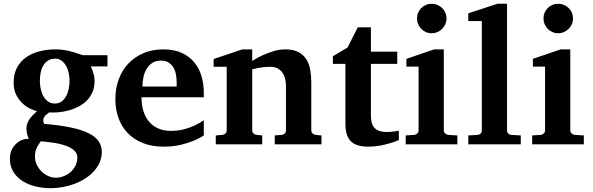

<svg xmlns="http://www.w3.org/2000/svg" viewBox="-20 -760 3123 1011"><path d="M387.2 68.8Q387.2 51.3 376.5 38.6Q365.7 25.9 348.6 16.8Q331.5 7.8 310.1 2Q288.6 -3.9 267.1 -7.6Q245.6 -11.2 226.6 -12.9Q207.5 -14.6 194.8 -16.1Q189.9 -8.8 184.6 -1Q179.2 6.8 174.6 16.1Q169.9 25.4 167 36.9Q164.1 48.3 164.1 62Q163.6 85.9 173.3 106.7Q183.1 127.4 198.7 142.8Q214.4 158.2 234.1 167Q253.9 175.8 273.9 175.8Q293.9 175.8 314.2 168.2Q334.5 160.6 350.6 146.7Q366.7 132.8 377 113Q387.2 93.3 387.2 68.8ZM346.2 -335.9Q346.2 -356.4 341.6 -377.2Q336.9 -397.9 327.4 -414.3Q317.9 -430.7 303.7 -440.9Q289.6 -451.2 271 -451.2Q248.5 -451.2 232.9 -441.2Q217.3 -431.2 207.8 -414.6Q198.2 -397.9 194.1 -377.2Q189.9 -356.4 189.9 -335Q189.9 -313 194.6 -291.3Q199.2 -269.5 208.7 -252.7Q218.3 -235.8 233.4 -225.3Q248.5 -214.8 269 -214.8Q289.6 -214.8 304 -225.3Q318.4 -235.8 327.9 -253.2Q337.4 -270.5 341.8 -292.2Q346.2 -314 346.2 -335.9ZM458 -410.2Q463.4 -399.4 467.8 -387.2Q471.7 -376.5 474.9 -363Q478 -349.6 478 -334Q478 -300.3 466.8 -274.7Q455.6 -249 436.8 -230.2Q418 -211.4 393.6 -198.7Q369.1 -186 342.5 -178.7Q315.9 -171.4 289.1 -168.9Q262.2 -166.5 238.8 -168Q230 -162.1 222.9 -155.8Q215.8 -149.4 211.9 -142.3Q208 -135.3 207.8 -127Q207.5 -118.7 211.9 -107.9Q293.9 -101.1 351.8 -88.9Q409.7 -76.7 446.3 -58.6Q482.9 -40.5 499.5 -15.9Q516.1 8.8 516.1 40Q516.1 68.8 505.1 94.2Q494.1 119.6 475.1 140.9Q456.1 162.1 430.2 179Q404.3 195.8 374.3 207.3Q344.2 218.8 311.5 224.9Q278.8 231 246.1 231Q206.5 231 168.2 221.9Q129.9 212.9 99.6 193.8Q69.3 174.8 50.8 145.5Q32.2 116.2 32.2 76.2Q32.2 44.9 43.9 24.2Q55.7 3.4 71.8 -9Q87.9 -21.5 104.7 -25.9Q121.6 -30.3 131.8 -28.8Q125 -42.5 122.1 -57.4Q119.1 -72.3 119.1 -82Q119.1 -94.7 122.6 -106.2Q126 -117.7 132.8 -128.7Q139.6 -139.6 150.1 -150.9Q160.6 -162.1 174.8 -174.8Q161.6 -177.7 140.9 -187Q120.1 -196.3 100.3 -214.1Q80.6 -231.9 66.2 -259Q51.8 -286.1 51.8 -325.2Q51.8 -370.1 69.1 -403.1Q86.4 -436 116.5 -457.5Q146.5 -479 186.8 -489.5Q227.1 -500 272.9 -500Q296.4 -500 317.1 -496.6Q337.9 -493.2 355.7 -488.5Q373.5 -483.9 388.4 -478.5Q403.3 -473.1 416 -469.2H545.9V-410.2Z M910.2 -326.2Q910.2 -350.1 905.8 -371.1Q901.4 -392.1 891.4 -407.5Q881.3 -422.9 865.7 -431.9Q850.1 -440.9 828.1 -440.9Q800.3 -440.9 781.5 -428.5Q762.7 -416 751.2 -396.2Q739.7 -376.5 734.9 -352.1Q730 -327.6 730 -304.2H910.2ZM1053.2 -46.9Q1027.3 -29.8 995.1 -17.1Q967.3 -5.9 928.7 3.2Q890.1 12.2 842.3 12.2Q778.3 12.2 730.7 -7.3Q683.1 -26.9 651.1 -60.8Q619.1 -94.7 603.3 -140.1Q587.4 -185.5 587.4 -237.8Q587.4 -294.4 605.2 -342.5Q623 -390.6 656 -425.5Q689 -460.4 735.6 -480.2Q782.2 -500 839.4 -500Q897.9 -500 938.7 -480.7Q979.5 -461.4 1004.9 -429.4Q1030.3 -397.5 1041.7 -356.4Q1053.2 -315.4 1053.2 -272V-248H725.1Q725.1 -207 735.4 -174.3Q745.6 -141.6 765.4 -118.7Q785.2 -95.7 814 -83.3Q842.8 -70.8 879.4 -70.8Q917.5 -70.8 949 -79.3Q980.5 -87.9 1003.9 -98.6Q1030.8 -111.3 1053.2 -127Z M1426.8 0V-46.9L1463.9 -49.8Q1473.1 -50.8 1479.5 -57.4Q1485.8 -64 1485.8 -73.2V-308.1Q1485.8 -327.1 1481.4 -345.2Q1477.1 -363.3 1467.3 -377.2Q1457.5 -391.1 1441.9 -399.7Q1426.3 -408.2 1403.8 -408.2Q1383.3 -408.2 1365.7 -406Q1348.1 -403.8 1335.4 -401.4Q1320.3 -398.4 1308.1 -395V-73.2Q1308.1 -64 1314.9 -57.4Q1321.8 -50.8 1331.1 -49.8L1360.8 -46.9V0H1116.2V-46.9L1151.9 -49.8Q1161.1 -50.8 1167.5 -57.4Q1173.8 -64 1173.8 -73.2V-408.2H1105V-449.2L1255.9 -500H1308.1V-439Q1334 -456.1 1363.3 -469.2Q1388.2 -480.5 1419.4 -490.2Q1450.7 -500 1482.9 -500Q1525.9 -500 1552.7 -485.1Q1579.6 -470.2 1594.2 -445.8Q1608.9 -421.4 1614 -390.1Q1619.1 -358.9 1619.1 -326.2V-73.2Q1619.1 -64 1626 -57.4Q1632.8 -50.8 1642.1 -49.8L1672.9 -46.9V0Z M2080.1 -22Q2056.6 -12.2 2030.3 -4.9Q2007.8 2 1979.2 7.1Q1950.7 12.2 1919.9 12.2Q1886.7 12.2 1863.5 4.9Q1840.3 -2.4 1825.9 -17.8Q1811.5 -33.2 1805.2 -56.2Q1798.8 -79.1 1798.8 -110.8V-423.8H1732.9V-463.9L1810.1 -509.8L1863.8 -616.2H1933.1V-487.8H2071.8V-423.8H1933.1V-151.9Q1933.1 -104 1954.1 -84.5Q1975.1 -64.9 2015.1 -64.9Q2026.9 -64.9 2038.6 -65.9Q2050.3 -66.9 2059.6 -68.4Q2070.3 -69.8 2080.1 -71.8Z M2116.2 0V-46.9L2162.1 -49.8Q2170.9 -50.8 2177.5 -57.4Q2184.1 -64 2184.1 -73.2V-409.2H2120.1V-450.2L2266.1 -500H2316.9V-73.2Q2316.9 -64 2324 -57.4Q2331.1 -50.8 2339.8 -49.8L2388.2 -46.9V0ZM2331.1 -663.1Q2331.1 -647 2325 -632.8Q2318.8 -618.7 2308.1 -607.9Q2297.4 -597.2 2283.2 -591.1Q2269 -585 2252.9 -585Q2236.8 -585 2222.7 -591.1Q2208.5 -597.2 2198.2 -607.9Q2188 -618.7 2181.9 -632.8Q2175.8 -647 2175.8 -663.1Q2175.8 -679.2 2181.9 -693.4Q2188 -707.5 2198.2 -717.8Q2208.5 -728 2222.7 -734.1Q2236.8 -740.2 2252.9 -740.2Q2269 -740.2 2283.2 -734.1Q2297.4 -728 2308.1 -717.8Q2318.8 -707.5 2325 -693.4Q2331.1 -679.2 2331.1 -663.1Z M2445.8 0V-46.9L2495.1 -49.8Q2504.9 -50.8 2511 -57.1Q2517.1 -63.5 2517.1 -73.2V-648.9H2445.8V-689.9L2599.1 -740.2H2649.9V-73.2Q2649.9 -63.5 2656 -57.1Q2662.1 -50.8 2671.9 -49.8L2722.2 -46.9V0Z M2782.2 0V-46.9L2828.1 -49.8Q2836.9 -50.8 2843.5 -57.4Q2850.1 -64 2850.1 -73.2V-409.2H2786.1V-450.2L2932.1 -500H2982.9V-73.2Q2982.9 -64 2990 -57.4Q2997.1 -50.8 3005.9 -49.8L3054.2 -46.9V0ZM2997.1 -663.1Q2997.1 -647 2991 -632.8Q2984.9 -618.7 2974.1 -607.9Q2963.4 -597.2 2949.2 -591.1Q2935.1 -585 2918.9 -585Q2902.8 -585 2888.7 -591.1Q2874.5 -597.2 2864.3 -607.9Q2854 -618.7 2847.9 -632.8Q2841.8 -647 2841.8 -663.1Q2841.8 -679.2 2847.9 -693.4Q2854 -707.5 2864.3 -717.8Q2874.5 -728 2888.7 -734.1Q2902.8 -740.2 2918.9 -740.2Q2935.1 -740.2 2949.2 -734.1Q2963.4 -728 2974.1 -717.8Q2984.9 -707.5 2991 -693.4Q2997.1 -679.2 2997.1 -663.1Z"/></svg>

Font: Charis SIL
Style: Bold
Weight: 700
Foundry: SIL International
Version: Version 4.112